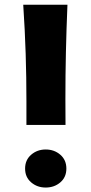

<svg xmlns="http://www.w3.org/2000/svg" viewBox="-20 -831 393 827"><path d="M93.8 -293V-395.5Q93.8 -498 90.6 -599.1Q87.4 -700.2 80.1 -810.5H270.5Q266.1 -704.6 263.9 -606.4Q261.7 -508.3 261.7 -402.3L262.2 -293ZM88.1 -104.9Q88.1 -141.9 114.2 -164.5Q140.2 -187.1 176.8 -187.1Q213.8 -187.1 239.9 -164.5Q265.9 -141.9 265.9 -104.9Q265.9 -67.8 239.9 -45.5Q213.8 -23.2 176.8 -23.2Q140.2 -23.2 114.2 -45.5Q88.1 -67.8 88.1 -104.9Z"/></svg>

Font: Pinar-DS4-FD ExtraBold
Style: Regular
Weight: 800
Designer: Amin Abedi
Version: Version 3.000